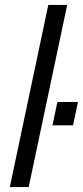

<svg xmlns="http://www.w3.org/2000/svg" viewBox="-20 -763 338 783"><path d="M20 0 177 -743H254L97 0ZM194 -252 214 -347H298L278 -252Z"/></svg>

Font: Saira SemiCondensed
Style: Italic
Weight: 400
Width: 4
Italic angle: -12°
Designer: Hector Gatti with collaboration of the Omnibus-Type team
Foundry: Omnibus-Type
Version: Version 1.101